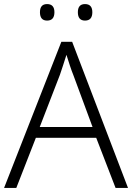

<svg xmlns="http://www.w3.org/2000/svg" viewBox="-20 -922 648 942"><path d="M547 0 452 -246H156L60 0H0L281 -717H334L608 0ZM339 -556Q333 -570 323 -600Q313 -630 306 -653Q298 -626 289 -600Q280 -574 274 -555L175 -299H434ZM176 -862Q176 -902 211 -902Q247 -902 247 -862Q247 -821 211 -821Q176 -821 176 -862ZM362 -862Q362 -902 397 -902Q433 -902 433 -862Q433 -821 397 -821Q362 -821 362 -862Z"/></svg>

Font: Noto Sans Lao UI Light
Style: Regular
Weight: 300
Designer: Monotype Design Team
Foundry: Monotype Imaging Inc.
Version: Version 2.000; ttfautohint (v1.8.4.7-5d5b)